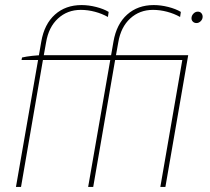

<svg xmlns="http://www.w3.org/2000/svg" viewBox="-20 -738 831 758"><path d="M146 -520H646L643 -501H65L67 -511Q84 -515 107 -517.5Q130 -520 146 -520ZM302 -718Q330 -718 359.5 -710.5Q389 -703 409 -691L406 -671Q383 -684 355 -691.5Q327 -699 299 -699Q246 -699 209 -665Q172 -631 162 -571L152 -515L151 -510L63 0H43L143 -574Q155 -643 197 -680.5Q239 -718 302 -718ZM587 -718Q615 -718 644.5 -710.5Q674 -703 694 -691L691 -671Q668 -684 640 -691.5Q612 -699 584 -699Q531 -699 494 -665Q457 -631 447 -571L437 -515L436 -510L348 0H328L428 -574Q440 -643 482 -680.5Q524 -718 587 -718ZM703 -520H723L633 0H613ZM736 -666Q736 -676 743.5 -684Q751 -692 761 -692Q770 -692 775 -686Q780 -680 780 -672Q780 -662 772.5 -654.5Q765 -647 756 -647Q747 -647 741.5 -652.5Q736 -658 736 -666ZM714 -520 710 -501H617V-520Z"/></svg>

Font: Fixel Italic Variable Display Thin
Style: Italic
Weight: 100
Italic angle: -10°
Designer: AlfaBravo + MacPaw
Foundry: Kyrylo Tkachov, Marchela Mozhyna, Serhii Makarenko, Maria Weinstein, Zakhar Kryvoshyya
Version: Version 1.210;Glyphs 3.2 (3217)